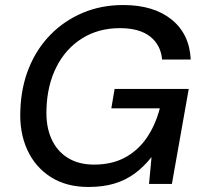

<svg xmlns="http://www.w3.org/2000/svg" viewBox="-20 -732 807 764"><path d="M332 12Q244 12 182 -27.5Q120 -67 88.5 -136Q57 -205 61 -293Q64 -385 95 -461.5Q126 -538 181 -594Q236 -650 309.5 -681Q383 -712 470 -712Q591 -712 662.5 -654.5Q734 -597 739 -495H625Q620 -553 577.5 -586.5Q535 -620 457 -620Q372 -620 307 -579.5Q242 -539 205 -466.5Q168 -394 165 -299Q162 -231 184 -181Q206 -131 249.5 -104Q293 -77 354 -77Q425 -77 477 -105Q529 -133 563.5 -183Q598 -233 616 -301H423L436 -378H731L664 0H573L583 -107Q552 -68 516 -41.5Q480 -15 435 -1.5Q390 12 332 12Z"/></svg>

Font: DM Sans 16pt Medium
Style: Italic
Weight: 500
Italic angle: -10°
Version: Version 4.004;gftools[0.9.30]